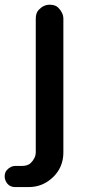

<svg xmlns="http://www.w3.org/2000/svg" viewBox="-42 -550 396 802"><path d="M107.4 -471.7Q107.4 -496.1 119.6 -508.8Q140.1 -530.3 165 -530.3Q189.9 -530.3 201.7 -517.6Q222.7 -496.1 222.7 -471.7V86.9Q222.7 147.5 180.7 189Q137.2 231.4 78.1 231.4H21.5Q-6.8 231.4 -18.6 205.1Q-22.5 196.8 -22.5 187.5Q-22.5 169.9 -12.7 159.7Q2.9 143.1 21.5 143.1H49.8Q74.2 143.1 86.4 130.9Q107.4 109.9 107.4 85.9Z"/></svg>

Font: Supermercado
Style: Regular
Weight: 400
Designer: James Grieshaber
Foundry: James Grieshaber
Version: Version 1.002